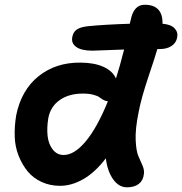

<svg xmlns="http://www.w3.org/2000/svg" viewBox="-20 -780 773 815"><path d="M234.9 8.8Q192.4 8.8 156.7 -7.6Q121.1 -23.9 97.7 -52.2Q74.2 -80.6 59.1 -118.7Q43.9 -156.7 42.5 -200.4Q41 -244.1 48.8 -291Q70.8 -398.4 144 -456.8Q217.3 -515.1 320.8 -514.2Q378.9 -514.2 418.5 -496.6Q458 -479 472.2 -446.8Q488.3 -496.6 506.8 -569.8Q469.7 -568.8 427.2 -566.9Q384.8 -564.9 373 -564.9Q325.7 -564.9 303.5 -580.8Q281.2 -596.7 287.1 -624Q291 -644.5 306.4 -655Q321.8 -665.5 355 -668.9Q423.8 -675.8 530.8 -679.2Q531.2 -682.1 533 -688Q534.7 -693.8 535.2 -696.8Q547.9 -759.8 594.2 -759.8Q671.4 -759.8 669.9 -679.2Q705.6 -676.3 721.2 -659.7Q736.8 -643.1 731.9 -620.1Q727.5 -597.7 708 -584.7Q688.5 -571.8 658.2 -571.8H647.9Q640.6 -545.4 610.4 -455.3Q580.1 -365.2 568.8 -306.2Q553.7 -232.4 555.9 -185.3Q558.1 -138.2 567.4 -117.2Q576.7 -96.2 585 -77.1Q593.3 -58.1 590.8 -41Q587.9 -14.2 569.3 0.5Q550.8 15.1 519 15.1Q484.4 15.1 460.2 -19Q436 -53.2 429.2 -107.9Q383.8 -48.3 334 -19.8Q284.2 8.8 234.9 8.8ZM185.1 -278.8Q178.2 -237.3 182.1 -202.6Q186 -168 204.1 -145Q222.2 -122.1 250 -122.1Q295.9 -122.1 344.5 -180.7Q393.1 -239.3 438 -350.1Q428.7 -350.6 419.4 -355.7Q410.2 -360.8 402.3 -366.9Q394.5 -373 376 -377.9Q357.4 -382.8 332 -382.8Q272.5 -382.8 233.4 -355.2Q194.3 -327.6 185.1 -278.8Z"/></svg>

Font: Shantell Sans Normal
Style: Italic
Weight: 600
Italic angle: -11.31°
Designer: Stephen Nixon, Anya Danilova, Shantell Martin
Foundry: Arrow Type
Version: Version 1.006;[559af2be0]